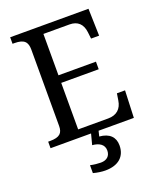

<svg xmlns="http://www.w3.org/2000/svg" viewBox="-170 -817 963 1161"><g transform="rotate(-20 311.5 -237.0)"><path d="M436 126C436 73.2 403.8 39.6 338.9 34.2L347.2 0H574.2L581.1 -174.8H528.8L522 -131.8C514.2 -79.1 481.9 -49.8 426.8 -49.8H233.9V-349.1H475.1V-397.9H233.9V-664.1H401.9C453.1 -664.1 483.9 -636.2 490.2 -582L495.1 -539.1H546.9L542 -713.9H38.1V-671.9H50.8C113.3 -671.9 132.8 -648.9 132.8 -600.1V-108.9C132.8 -64 113.8 -42 50.8 -42H38.1V0H298.8L280.8 68.8C324.2 72.3 356 90.8 356 129.9C356 164.6 333.5 186 294.9 186C276.9 186 251 183.6 227.1 178.2V229C253.9 236.3 282.2 240.2 304.2 240.2C389.6 240.2 436 196.8 436 126Z"/></g></svg>

Font: The Erased English
Style: Regular
Weight: 400
Designer: Monotype Design team + ligartures altered by 180 Amsterdam
Foundry: Monotype Imaging Inc.
Version: Version 1.030;Glyphs 3.1.2 (3151)